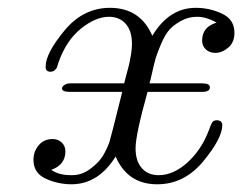

<svg xmlns="http://www.w3.org/2000/svg" viewBox="-20 -462 622 493"><path d="M65.9 -51.8Q65.9 -72.8 79.3 -88.9Q92.8 -105 115.2 -105Q129.4 -105 138.7 -95.9Q147.9 -86.9 147.9 -73.2Q147.9 -39.1 111.8 -25.9Q130.9 -11.7 165 -12.2Q190.9 -12.2 212.9 -29.1Q234.9 -45.9 244.9 -63Q254.9 -80.1 261.2 -98.1Q264.2 -106.9 293.9 -226.1H159.2Q139.2 -226.1 139.2 -234.9Q139.2 -239.7 145.5 -243.9Q151.9 -248 161.1 -248H298.8Q301.8 -260.3 306.4 -277.1Q311 -293.9 313 -303.5Q314.9 -313 316.9 -325.4Q318.8 -337.9 318.8 -350.1Q318.8 -382.3 303 -400.6Q287.1 -418.9 259.8 -418.9Q225.6 -418.9 187.7 -388.4Q149.9 -357.9 129.9 -300.8Q129.9 -299.8 128.9 -297.4Q127.9 -294.9 127.4 -293Q127 -291 126 -288.6Q125 -286.1 123.5 -284.7Q122.1 -283.2 120.1 -281.5Q118.2 -279.8 115.5 -278.8Q112.8 -277.8 109.9 -277.8Q96.7 -277.8 97.2 -291Q97.2 -325.2 145.5 -383.5Q193.8 -441.9 262.2 -441.9Q340.3 -441.9 371.1 -370.1Q414.1 -441.9 482.9 -441.9Q518.1 -441.9 550 -427Q582 -412.1 582 -377.9Q582 -353 565.9 -339.6Q549.8 -326.2 533.2 -326.2Q518.1 -326.2 508.5 -335.2Q499 -344.2 499 -357.9Q499 -393.1 536.1 -403.8Q510.3 -418.9 485.8 -418.9Q463.9 -418.9 444.8 -408.4Q425.8 -397.9 414.8 -385.5Q403.8 -373 393.8 -349.6Q383.8 -326.2 379.9 -313Q376 -299.8 370.6 -275.4Q365.2 -251 363.8 -248H499Q519 -248 519 -237.8Q519 -225.6 497.1 -226.1H358.9Q328.1 -116.2 328.1 -81.1Q328.1 -48.8 344 -30.5Q359.9 -12.2 387.2 -12.2Q425.3 -12.2 461.2 -44.7Q497.1 -77.1 516.1 -127Q523.9 -148.9 527.8 -150.9Q534.7 -154.8 542.7 -152.3Q550.8 -149.9 550.8 -141.1Q550.8 -106.9 502 -47.9Q453.1 11.2 383.8 11.2Q307.6 11.2 276.9 -60.1Q232.9 10.7 164.1 11.2Q128.9 11.2 97.4 -3.2Q65.9 -17.6 65.9 -51.8Z"/></svg>

Font: CMU Classical Serif
Style: Italic
Weight: 500
Italic angle: -14.04°
Version: Version 0.7.0